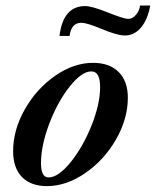

<svg xmlns="http://www.w3.org/2000/svg" viewBox="-20 -647 551 679"><path d="M421.4 -521.5Q395 -521.5 341.3 -543.9Q287.6 -566.4 267.6 -566.4Q231.9 -566.4 226.1 -520H190.4Q203.1 -625.5 281.2 -625.5Q304.7 -625.5 361.6 -602.8Q418.5 -580.1 433.6 -580.1Q448.2 -580.1 460.9 -594.7Q473.6 -609.4 475.1 -627.4H511.2Q502.9 -579.1 479.2 -550.3Q455.6 -521.5 421.4 -521.5ZM146 11.2Q89.4 11.2 57.9 -20.8Q26.4 -52.7 26.4 -112.3Q26.4 -187.5 67.9 -260.5Q109.4 -333.5 175.3 -379.2Q241.2 -424.8 309.1 -424.8Q367.2 -424.8 399.7 -392.3Q432.1 -359.9 432.1 -301.3Q432.1 -226.6 390.1 -153.6Q348.1 -80.6 281.2 -34.7Q214.4 11.2 146 11.2ZM151.9 -19.5Q186 -19.5 229.5 -73Q272.9 -126.5 303.5 -202.6Q334 -278.8 334 -339.4Q334 -394.5 303.2 -394.5Q269 -394.5 226.6 -341.1Q184.1 -287.6 154.5 -210.2Q125 -132.8 125 -69.8Q125 -19.5 151.9 -19.5Z"/></svg>

Font: Elstob 18pt SemiBold
Style: Italic
Weight: 600
Italic angle: -20°
Designer: Peter S. Baker
Version: Version 1.015